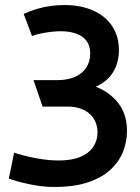

<svg xmlns="http://www.w3.org/2000/svg" viewBox="-20 -730 554 762"><path d="M113 -412 149 -307H249Q277 -307 298.5 -299.5Q320 -292 335.5 -278.5Q351 -265 359 -246Q367 -227 367 -204Q367 -172 349.5 -146.5Q332 -121 298 -107Q264 -93 211 -93Q182 -93 151 -97.5Q120 -102 94 -108Q68 -114 52 -119Q36 -124 36 -124L15 -21Q15 -21 30.5 -16Q46 -11 71.5 -4.5Q97 2 129.5 7Q162 12 196 12Q276 12 331 -7Q386 -26 419.5 -57.5Q453 -89 468.5 -128.5Q484 -168 484 -210Q484 -276 450 -320Q416 -364 360 -386Q392 -400 412 -421.5Q432 -443 442 -471Q452 -499 452 -531Q452 -586 425 -626.5Q398 -667 349 -688.5Q300 -710 236 -710Q209 -710 182 -706.5Q155 -703 128 -695Q101 -687 74 -675L107 -587Q123 -593 142 -597Q161 -601 181.5 -603.5Q202 -606 220 -606Q249 -606 271 -600Q293 -594 308 -583Q323 -572 330.5 -555.5Q338 -539 338 -518Q338 -485 322 -461Q306 -437 276.5 -424.5Q247 -412 208 -412Z"/></svg>

Font: Advent Pro Expanded
Style: Bold
Weight: 700
Width: 7
Designer: VivaRado, Andreas Kalpakidis
Foundry: VivaRado, Andreas Kalpakidis
Version: Version 3.000